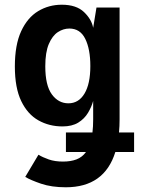

<svg xmlns="http://www.w3.org/2000/svg" viewBox="-20 -530 598 814"><path d="M143 126Q161 137 186.8 146Q212.5 155 247 155Q280 155 304.2 145.8Q328.5 136.5 344.5 114.5H259.5V31.5H372Q375 7 375 -24V-102Q368 -76.5 353 -51.5Q338 -26.5 311.8 -10.2Q285.5 6 245 6Q188.5 6 142.8 -19.8Q97 -45.5 70 -101.5Q43 -157.5 43 -248Q43 -340 69.8 -397.8Q96.5 -455.5 141.8 -482.8Q187 -510 242 -510Q303.5 -510 336 -479Q368.5 -448 375 -412L389 -498H487V-24Q487 5 484.5 31.5H548.5V114.5H469Q422.5 264 259 264Q198.5 264 154 248.8Q109.5 233.5 87 220ZM270 -92Q313.5 -92 338.2 -133.2Q363 -174.5 363 -250Q363 -321.5 341.5 -365.2Q320 -409 274 -409Q248.5 -409 225.2 -393.8Q202 -378.5 187 -343.5Q172 -308.5 172 -249Q172 -168 199.8 -130Q227.5 -92 270 -92Z"/></svg>

Font: Alatsi
Style: Regular
Weight: 400
Designer: Spyros Zevelakis, Eben Sorkin
Foundry: www.sorkintype.com
Version: Version 1.008; ttfautohint (v1.8.4.7-5d5b)